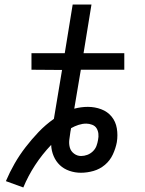

<svg xmlns="http://www.w3.org/2000/svg" viewBox="-20 -755 640 848"><path d="M83 73 6 45Q23 5 44.5 -32.5Q66 -70 93 -105Q120 -140 150.5 -172Q181 -204 218 -230L254 -446L119 -447V-520H266L301 -735H384L349 -520H529V-447H337L308 -275Q323 -279 338 -281Q353 -283 368 -283Q399 -283 427 -272.5Q455 -262 473 -240Q491 -218 496 -188Q501 -158 496 -127Q491 -100 478.5 -73Q466 -46 443.5 -27Q421 -8 393 0Q365 8 337 8Q311 8 286.5 -0.5Q262 -9 244.5 -25.5Q227 -42 217 -65.5Q207 -89 206 -115Q166 -73 135 -25.5Q104 22 83 73ZM338 -66Q352 -66 365.5 -71Q379 -76 390 -86.5Q401 -97 406 -110.5Q411 -124 413 -137Q416 -151 414.5 -164.5Q413 -178 406.5 -188.5Q400 -199 387 -204Q374 -209 361 -209Q344 -209 327 -203.5Q310 -198 294 -189L291 -173Q288 -155 286 -137Q284 -119 288.5 -103Q293 -87 307 -76.5Q321 -66 338 -66Z"/></svg>

Font: Iosevka Etoile
Style: Italic
Weight: 400
Italic angle: -9°
Designer: Belleve Invis
Foundry: Belleve Invis
Version: Version 22.1.2; ttfautohint (v1.8.4)